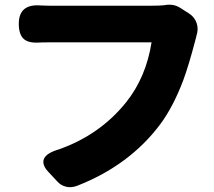

<svg xmlns="http://www.w3.org/2000/svg" viewBox="-20 -749 900 807"><path d="M222 15 181 -29Q155 -58 165 -82Q176 -106 227 -121Q400 -182 510 -319Q594 -424 617 -571H186Q156 -571 141 -570Q97 -568 78 -587Q59 -606 59 -649Q59 -734 152 -726Q165 -725 186 -725H402H618Q650 -725 670 -727Q709 -735 739 -715L775 -692Q798 -677 806.5 -652Q815 -627 806 -600Q805 -597 804 -591Q802 -583 801 -580Q774 -476 750 -411Q708 -300 653 -226Q524 -54 304 32Q280 41 258.5 36Q237 31 222 15Z"/></svg>

Font: GenSenRounded TW H
Style: Regular
Weight: 900
Version: Version 1.501;PS 1;hotconv 16.6.51;makeotf.lib2.5.65220